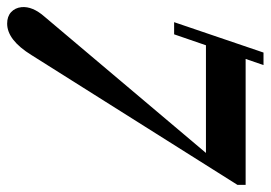

<svg xmlns="http://www.w3.org/2000/svg" viewBox="-139 -403 757 537"><g transform="rotate(90 239.5 -134.5)"><path d="M67 -243H33L118 -493H153ZM118 -443H488V-420L125 156Q83 224 37 224Q17 224 5 213Q-7 202 -9 184Q-12 153 18 119L446 -388L420 -332H80Z"/></g></svg>

Font: Baskervville SemiBold
Style: Italic
Weight: 600
Italic angle: -18°
Version: Version 1.100